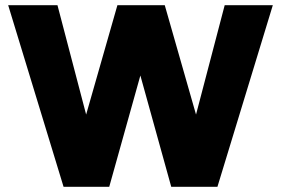

<svg xmlns="http://www.w3.org/2000/svg" viewBox="-20 -720 1083 740"><path d="M225 0 11.5 -700H201.5L312 -278.5L432.5 -700H615L735.5 -278.5L846 -700H1031.5L818 0H640L521 -429L401 0Z"/></svg>

Font: Geologica Cursive ExtraBold
Style: Regular
Weight: 800
Designer: Sindre Bremnes, Frode Helland
Foundry: Monokrom Skriftforlag AS
Version: Version 1.010;gftools[0.9.28]